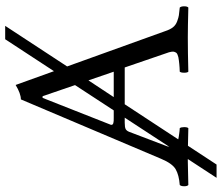

<svg xmlns="http://www.w3.org/2000/svg" viewBox="-77 -661 848 734"><g transform="rotate(-90 347.0 -294.0)"><path d="M406.7 -379.9 342.8 -283.2H439.9ZM388.7 -431.2 346.2 -555.2H339.8L237.8 -296.4Q236.3 -293.5 236.8 -291Q237.3 -288.6 238.8 -287.1Q240.2 -285.6 243.7 -284.7Q247.1 -283.7 251.7 -283.4Q256.3 -283.2 263.2 -283.2H292ZM315.4 -241.2 181.2 -36.6Q185.5 -35.6 190.9 -34.7Q196.3 -33.7 202.4 -33Q208.5 -32.2 212.9 -31.7Q217.3 -31.2 224.1 -30.8Q228 -25.9 228 -13.9Q228 -2 224.1 2Q180.2 1 156.7 0.5L85 109.9H34.2L106 0H96.2Q81.1 0 6.8 2Q2 -2 2 -13.9Q2 -25.9 6.8 -30.8Q44.9 -33.7 66.9 -46.4Q88.9 -59.1 106.9 -102.1L334 -638.2Q356 -638.2 389.2 -658.2L441.9 -511.7L564 -698.2H615.2L460 -461.4L595.2 -85.9Q601.1 -67.9 609.6 -56.9Q618.2 -45.9 633.1 -40.5Q647.9 -35.2 655.5 -34.2Q663.1 -33.2 685.1 -30.8Q689.9 -25.9 689.9 -13.9Q689.9 -2 685.1 2Q610.8 0 570.8 0Q513.7 0 439.9 2Q436 -2 436 -13.9Q436 -25.9 439.9 -30.8Q445.8 -30.8 455.3 -31.5Q464.8 -32.2 470 -32.7Q475.1 -33.2 483.2 -34.2Q491.2 -35.2 495.1 -36.1Q499 -37.1 504.4 -39.1Q509.8 -41 512 -43.9Q514.2 -46.9 515.6 -51Q517.1 -55.2 516.6 -60.1Q516.1 -64.9 514.2 -71.8L456.1 -241.2ZM264.2 -241.2H245.1Q227.1 -241.2 220.5 -237.5Q213.9 -233.9 210 -224.1L154.8 -79.1Q153.3 -74.2 152.8 -70.8Z"/></g></svg>

Font: Linux Libertine Capitals
Style: Small Caps
Weight: 400
Designer: Philipp H. Poll
Foundry: Philipp H. Poll
Version: Version 5.1.3